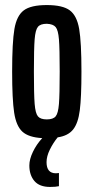

<svg xmlns="http://www.w3.org/2000/svg" viewBox="-20 -538 370 759"><path d="M208 5Q190 27 177 53.5Q164 80 164 103Q164 147 201 147L213 146V198Q201 201 178 201Q136 201 116 177.5Q96 154 96 116Q96 92 110 62.5Q124 33 147 8Q93 5 68.5 -17.5Q44 -40 36 -92.5Q28 -145 28 -255Q28 -371 37 -423.5Q46 -476 74 -497Q102 -518 165 -518Q228 -518 256 -497Q284 -476 293 -423.5Q302 -371 302 -255Q302 -154 295.5 -102.5Q289 -51 269 -26Q249 -1 208 5ZM165 -66Q190 -66 200 -78Q210 -90 213 -127Q216 -164 216 -255Q216 -346 213 -382.5Q210 -419 200 -431Q190 -443 165 -444Q140 -444 130 -432Q120 -420 117 -383Q114 -346 114 -255Q114 -164 117 -127Q120 -90 130 -78Q140 -66 165 -66Z"/></svg>

Font: Saira Ultra Condensed SemiBold
Style: Regular
Weight: 600
Width: 1
Designer: Hector Gatti with collaboration of the Omnibus-Type team
Foundry: Omnibus-Type
Version: Version 1.001; ttfautohint (v1.8)